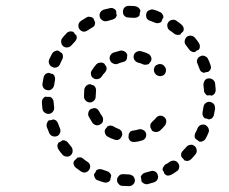

<svg xmlns="http://www.w3.org/2000/svg" viewBox="-20 -616 781 656"><path d="M401 -21Q397 -21 393 -20Q390 -19 387 -16Q384 -13 382 -10Q380 -6 380 -2Q379 6 385 12Q390 19 398 19Q409 20 420 20H421Q429 20 435 14Q441 8 441 0Q441 -4 439 -8Q438 -11 435 -14Q432 -17 428 -18Q425 -20 421 -20H420Q411 -20 401 -21ZM494 -31Q502 -34 510 -30Q517 -26 519 -18Q521 -14 520 -10Q520 -6 518 -3Q516 1 513 3Q510 6 506 7Q496 10 485 13Q481 14 477 13Q473 12 470 10Q468 9 466 7Q464 5 463 3Q463 1 463 0Q463 -6 461 -12Q463 -18 467 -21Q471 -25 476 -26Q485 -28 494 -31ZM359 -19Q359 -20 358 -21Q356 -25 353 -27Q350 -30 346 -31Q337 -34 329 -37Q323 -39 318 -38Q313 -37 309 -34Q307 -28 303 -23Q302 -22 301 -20Q301 -18 302 -15Q302 -13 303 -11Q305 -7 307 -4Q310 -1 314 0Q324 4 335 7Q341 9 347 7Q353 5 357 -1Q357 -2 357 -4Q358 -10 360 -16Q360 -17 359 -19ZM540 -48Q542 -52 545 -54Q554 -58 561 -64Q568 -68 576 -67Q585 -65 589 -58Q594 -51 592 -43Q591 -35 584 -31Q575 -24 565 -19Q560 -16 553 -16Q547 -17 542 -22Q541 -23 541 -25Q539 -31 535 -36Q535 -37 536 -39Q536 -40 536 -41Q537 -45 540 -48ZM257 -78Q253 -79 249 -78Q248 -78 246 -78Q245 -78 244 -77Q240 -72 235 -68Q234 -67 233 -66Q230 -60 232 -53Q234 -47 239 -43Q248 -36 257 -30Q260 -28 264 -27Q268 -26 272 -27Q276 -28 279 -30Q282 -32 284 -35Q289 -42 288 -50Q286 -59 279 -63Q271 -68 264 -74Q261 -77 257 -78ZM617 -114Q619 -117 623 -119Q626 -121 630 -121Q634 -122 638 -121Q642 -119 645 -117Q651 -112 652 -103Q653 -95 648 -89Q641 -80 633 -72Q630 -70 627 -68Q623 -66 619 -66Q617 -66 614 -67Q612 -67 610 -68Q609 -70 608 -71Q604 -76 600 -80Q598 -85 599 -91Q600 -96 604 -100Q611 -107 617 -114ZM204 -135Q199 -137 194 -137Q189 -133 183 -130Q182 -130 180 -129Q179 -127 178 -125Q177 -123 176 -120Q176 -116 177 -113Q177 -109 180 -105Q186 -96 193 -88Q198 -82 207 -81Q215 -80 221 -85Q228 -91 228 -99Q229 -107 224 -114Q218 -121 212 -129Q209 -133 204 -135ZM454 -174Q462 -176 469 -172Q477 -168 479 -160Q481 -152 477 -145Q473 -138 465 -136Q453 -132 441 -131Q433 -130 426 -134Q420 -139 419 -147Q420 -153 420 -158Q422 -163 426 -167Q431 -170 436 -170Q445 -171 454 -174ZM655 -178Q659 -186 666 -189Q674 -192 682 -189Q685 -187 688 -184Q691 -181 692 -178Q694 -174 694 -170Q694 -166 692 -162Q688 -152 683 -143Q681 -139 678 -137Q675 -134 671 -133Q669 -132 666 -132Q664 -132 661 -132Q660 -133 659 -134Q654 -138 649 -141Q645 -145 645 -151Q645 -156 647 -161Q652 -169 655 -178ZM357 -187Q352 -187 347 -184Q344 -179 340 -175Q336 -168 339 -161Q341 -153 348 -149Q359 -143 371 -139Q378 -136 386 -139Q393 -143 396 -151Q398 -154 398 -158Q397 -162 396 -166Q394 -170 391 -172Q388 -175 384 -176Q376 -179 368 -184Q363 -187 357 -187ZM172 -204Q168 -207 162 -208Q157 -206 151 -205Q149 -205 147 -205Q142 -201 140 -194Q138 -188 140 -182Q144 -172 148 -162Q151 -154 159 -151Q167 -148 175 -151Q182 -154 185 -162Q188 -170 185 -177Q181 -186 178 -195Q176 -200 172 -204ZM513 -213Q515 -216 518 -218Q522 -220 526 -221Q530 -221 534 -220Q537 -219 541 -216Q544 -214 546 -210Q548 -207 548 -203Q549 -199 547 -195Q546 -191 544 -188Q536 -178 527 -170Q521 -165 513 -165Q505 -165 499 -170Q497 -176 494 -180Q493 -186 494 -191Q496 -196 500 -200Q507 -206 513 -213ZM314 -242Q311 -244 308 -246Q306 -246 305 -246Q303 -247 302 -247Q297 -245 291 -244Q284 -240 282 -232Q280 -225 283 -218Q289 -207 296 -196Q301 -190 309 -188Q317 -187 324 -192Q331 -196 332 -204Q333 -213 329 -219Q323 -227 319 -235Q317 -239 314 -242ZM675 -250Q676 -259 683 -264Q689 -269 698 -268Q702 -267 705 -265Q709 -263 711 -260Q713 -257 714 -253Q715 -249 715 -245Q713 -234 711 -224Q711 -220 708 -217Q706 -213 703 -211Q701 -210 698 -209Q696 -208 694 -208Q692 -209 691 -209Q685 -212 679 -212Q675 -216 673 -221Q671 -226 672 -232Q674 -241 675 -250ZM159 -279Q156 -283 151 -285Q145 -285 139 -285Q138 -286 136 -286Q130 -284 126 -278Q123 -273 123 -266Q124 -255 125 -244Q126 -236 133 -231Q140 -226 148 -227Q156 -228 161 -235Q166 -241 165 -250Q164 -259 163 -269Q163 -274 159 -279ZM308 -305Q309 -310 307 -315Q305 -321 300 -324Q295 -325 290 -328Q282 -329 276 -324Q270 -319 268 -311Q267 -299 267 -288V-286Q267 -278 273 -272Q279 -266 287 -266Q295 -266 301 -272Q307 -278 307 -286V-288Q307 -296 308 -305ZM679 -299Q677 -303 677 -307Q676 -316 675 -326Q675 -329 676 -333Q677 -337 679 -340Q681 -344 685 -346Q688 -348 692 -348Q700 -349 707 -344Q714 -339 715 -331Q716 -320 717 -309Q717 -303 714 -297Q710 -292 704 -289Q702 -290 701 -290Q695 -291 689 -290Q687 -290 686 -291Q685 -292 684 -293Q681 -296 679 -299ZM167 -354Q166 -359 161 -363Q155 -364 150 -366Q148 -367 147 -367Q144 -367 142 -366Q140 -366 137 -364Q134 -362 132 -359Q130 -356 129 -352Q127 -341 125 -330Q124 -322 129 -315Q134 -309 142 -308Q146 -307 150 -308Q154 -309 157 -312Q160 -314 162 -317Q164 -321 165 -325Q166 -334 168 -343Q169 -349 167 -354ZM344 -378Q345 -383 343 -389Q339 -393 337 -398Q331 -403 323 -402Q315 -402 309 -396Q301 -387 294 -376Q289 -369 291 -361Q292 -353 299 -349Q306 -344 314 -346Q322 -347 327 -354Q332 -362 339 -369Q342 -373 344 -378ZM511 -364V-363Q517 -357 525 -356Q533 -355 540 -360Q546 -365 547 -374Q548 -382 543 -388L542 -389V-390Q539 -393 536 -395Q532 -397 528 -397Q524 -398 520 -396Q517 -395 513 -393Q507 -388 506 -379Q505 -371 510 -365ZM666 -373Q663 -376 662 -380Q658 -389 655 -398Q651 -405 654 -413Q657 -421 665 -424Q669 -426 673 -426Q677 -426 680 -424Q684 -423 687 -420Q690 -417 691 -414Q696 -404 699 -394Q702 -387 700 -381Q698 -375 692 -371Q691 -371 689 -370Q683 -370 677 -367Q676 -367 675 -368Q673 -368 672 -369Q668 -370 666 -373ZM195 -424Q195 -430 192 -434Q187 -437 182 -441Q180 -442 179 -443Q173 -444 167 -441Q161 -438 158 -433Q153 -423 148 -413Q145 -405 148 -398Q151 -390 159 -387Q166 -383 174 -386Q182 -389 185 -397Q189 -406 193 -414Q196 -419 195 -424ZM452 -402Q444 -404 439 -412Q435 -419 437 -427Q439 -435 447 -439Q454 -443 462 -441Q474 -438 485 -433Q493 -429 496 -422Q499 -415 496 -407Q492 -403 489 -398Q485 -395 479 -395Q474 -394 469 -396Q461 -400 452 -402ZM382 -398Q374 -395 367 -399Q359 -402 356 -410Q353 -417 356 -425Q360 -433 367 -436Q379 -440 391 -443Q399 -444 406 -440Q413 -436 415 -428Q414 -423 414 -417Q413 -412 409 -408Q405 -405 400 -404Q391 -402 382 -398ZM633 -441Q629 -443 627 -446Q621 -454 615 -462Q610 -468 611 -476Q612 -484 618 -490Q624 -495 633 -494Q641 -493 646 -487Q653 -479 659 -470Q663 -464 663 -458Q663 -451 659 -446Q657 -445 656 -445Q650 -442 646 -438Q644 -438 643 -438Q641 -438 640 -438Q636 -439 633 -441ZM242 -484Q243 -490 241 -495Q236 -499 233 -504Q232 -505 231 -507Q229 -508 226 -508Q224 -509 222 -509Q218 -509 214 -507Q210 -506 208 -503Q200 -495 193 -486Q188 -480 189 -472Q190 -463 196 -458Q202 -453 211 -454Q219 -455 224 -461Q230 -468 237 -475Q240 -479 242 -484ZM560 -512Q553 -517 552 -525Q550 -533 555 -540Q560 -547 568 -548Q576 -550 583 -545Q592 -539 600 -532Q605 -528 607 -522Q609 -515 606 -509Q605 -508 604 -507Q599 -503 596 -498Q591 -496 585 -497Q580 -497 575 -501Q568 -507 560 -512ZM303 -529Q305 -534 305 -539Q302 -545 300 -551Q299 -552 299 -554Q297 -555 295 -556Q293 -558 290 -558Q286 -559 282 -559Q278 -558 275 -556Q266 -551 257 -545Q253 -542 251 -539Q249 -536 248 -532Q248 -528 248 -524Q249 -520 251 -517Q256 -510 264 -508Q272 -507 279 -512Q287 -517 295 -522Q300 -524 303 -529ZM493 -545Q485 -547 481 -554Q478 -562 480 -570Q482 -578 490 -581Q497 -585 505 -583Q516 -580 526 -575Q532 -573 535 -567Q539 -562 538 -555Q537 -554 536 -553Q533 -547 531 -541Q527 -538 521 -537Q516 -536 511 -538Q502 -542 493 -545ZM346 -544Q338 -542 331 -546Q324 -550 321 -557Q320 -561 320 -565Q321 -569 322 -573Q324 -576 327 -579Q330 -581 334 -583Q345 -586 355 -588Q362 -590 368 -587Q374 -584 377 -579Q377 -577 377 -576Q377 -569 379 -563Q377 -558 374 -554Q370 -551 364 -549Q355 -547 346 -544ZM420 -556Q416 -556 412 -557Q408 -559 405 -562Q403 -564 401 -568Q400 -572 400 -576Q400 -584 405 -590Q411 -596 420 -596Q431 -596 441 -595Q448 -594 453 -590Q458 -586 460 -579Q459 -578 459 -576Q457 -570 457 -564Q454 -559 449 -557Q444 -555 438 -555Q429 -556 420 -556Z"/></svg>

Font: FRB American Cursive Dashed
Style: Bold Italic
Weight: 700
Italic angle: -25°
Version: Version 2.0;Modular Font Editor K font №1